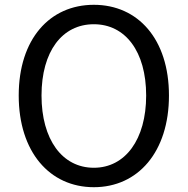

<svg xmlns="http://www.w3.org/2000/svg" viewBox="-20 -767 782 800"><path d="M371 13C555 13 684 -134 684 -369C684 -604 555 -747 371 -747C187 -747 58 -604 58 -369C58 -134 187 13 371 13ZM371 -68C239 -68 153 -186 153 -369C153 -553 239 -666 371 -666C502 -666 589 -553 589 -369C589 -186 502 -68 371 -68Z"/></svg>

Font: Source Han Sans HK
Style: Regular
Weight: 400
Designer: Ryoko NISHIZUKA 西塚涼子 (kana, bopomofo & ideographs); Paul D. Hunt (Latin, Greek & Cyrillic); Sandoll Communications 산돌커뮤니
Foundry: Adobe
Version: Version 2.000;hotconv 1.0.107;makeotfexe 2.5.65593